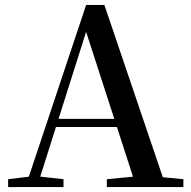

<svg xmlns="http://www.w3.org/2000/svg" viewBox="-20 -760 775 780"><path d="M13 0V-32L112 -44H130L238 -32V0ZM83 0 330 -740H404L655 0H534L319 -664H339L336 -650L130 0ZM193 -244 199 -277H510L516 -244ZM414 0V-32L549 -45H590L725 -32V0Z"/></svg>

Font: Noto Serif TC ExtraLight SemiBold
Style: Regular
Weight: 600
Version: Version 2.003-H1;hotconv 1.1.1;makeotfexe 2.6.0